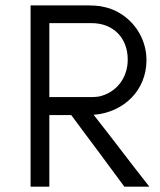

<svg xmlns="http://www.w3.org/2000/svg" viewBox="-20 -700 600 720"><path d="M529.3 -474.6C529.3 -559.6 476.6 -635.7 397.5 -666C384.8 -670.9 371.1 -673.8 356.4 -676.8C342.8 -678.7 328.1 -679.7 313.5 -679.7H94.7V0H165V-268.6H247.1C280.3 -223.6 313.5 -178.7 346.7 -134.8L446.3 0H540C504.9 -44.9 469.7 -89.8 435.5 -134.8C401.4 -179.7 366.2 -224.6 331.1 -269.5C444.3 -278.3 529.3 -361.3 529.3 -474.6ZM165 -335.9V-613.3H323.2C406.2 -613.3 459 -556.6 459 -476.6C459 -408.2 417 -352.5 350.6 -337.9C341.8 -336.9 332 -335.9 323.2 -335.9Z"/></svg>

Font: My Font
Style: Regular
Weight: 400
Designer: Alfredo Marco Pradil
Version: Version 0.001